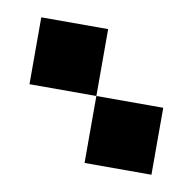

<svg xmlns="http://www.w3.org/2000/svg" viewBox="-38 -674 257 257"><g transform="rotate(10 91.0 -545.0)"><path d="M0 -636.4H90.9V-545.5H0ZM90.9 -545.5H181.8V-454.5H90.9Z"/></g></svg>

Font: Micro 5
Style: Regular
Weight: 400
Designer: Sarah Cadigan-Fried
Version: Version 1.000; ttfautohint (v1.8.4.7-5d5b)